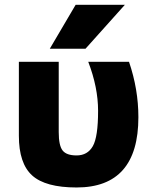

<svg xmlns="http://www.w3.org/2000/svg" viewBox="-20 -788 649 819"><path d="M512.7 -767.6 344.7 -580.1H192.4L302.7 -767.6ZM570.3 -288.1Q570.3 11.7 306.6 11.7Q173.8 11.7 117.2 -39.6Q60.5 -90.8 60.5 -209V-524.4H230.5V-224.6Q230.5 -167 247.1 -146Q263.7 -125 306.6 -125Q353.5 -125 376 -164.6Q398.4 -204.1 398.4 -315.4Q398.4 -415 356.4 -524.4H530.3Q570.3 -407.2 570.3 -288.1Z"/></svg>

Font: Gen Shin Gothic Heavy
Style: Bold
Weight: 900
Designer: [Source Han Sans]
Ryoko NISHIZUKA  (kana & ideographs); Paul D. Hunt (Latin, Greek & Cyrillic); Wenlong ZHANG  (bopomofo
Version: Version 1.002.20150607